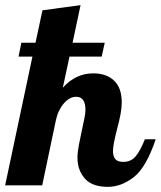

<svg xmlns="http://www.w3.org/2000/svg" viewBox="-58 -720 625 746"><path d="M271.5 -26.5C290.5 -4.8 320.3 6 361 6C395.7 6 429.2 -6.5 461.5 -31.5C493.8 -56.5 522.3 -105.7 547 -179H505C493 -149 481 -126.8 469 -112.5C457 -98.2 441 -91 421 -91C406.3 -91 396 -94.7 390 -102C384 -109.3 381 -119.7 381 -133C381 -149 386.3 -177.7 397 -219C403 -241.7 407.5 -261 410.5 -277C413.5 -293 415 -308 415 -322C415 -360 405 -388.3 385 -407C365 -425.7 338 -435 304 -435C258.7 -435 219.3 -416.3 186 -379L212 -500H337L349 -554H224L255 -700L107 -680L80 -554H25L14 -500H68L-38 0H106L159 -252C164.3 -278 174.5 -299.8 189.5 -317.5C204.5 -335.2 220.7 -344 238 -344C262 -344 274 -327 274 -293C274 -284.3 272.5 -272.7 269.5 -258C266.5 -243.3 263.3 -228.3 260 -213C256 -195 252.2 -176.3 248.5 -157C244.8 -137.7 243 -121 243 -107C243 -75 252.5 -48.2 271.5 -26.5Z"/></svg>

Font: DonutKreme
Style: Regular
Weight: 400
Designer: Impallari Type
Foundry: Impallari Type
Version: Version 2.100